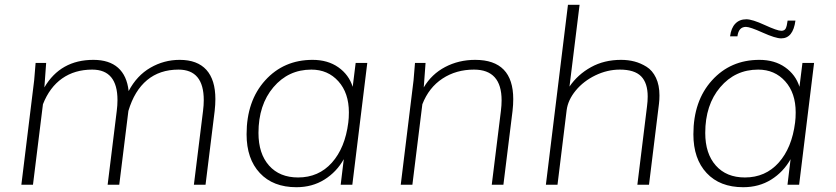

<svg xmlns="http://www.w3.org/2000/svg" viewBox="-20 -760 3440 790"><path d="M67.9 0 120.6 -429.7 126.5 -501H169.9L162.6 -400.4Q229 -513.7 364.3 -513.7Q429.2 -513.7 465.8 -481.2Q502.4 -448.7 509.3 -385.3Q543 -449.2 598.9 -481.4Q654.8 -513.7 719.2 -513.7Q792 -513.7 829.1 -472.7Q866.2 -431.6 866.2 -352.5Q866.2 -330.1 863.3 -303.7L825.7 0H777.8L815.4 -303.7Q818.4 -327.1 818.4 -348.1Q818.4 -473.6 714.4 -473.6Q637.2 -473.6 585.2 -430.4Q533.2 -387.2 508.3 -303.7L470.7 0H422.9L460.4 -303.7Q463.4 -327.1 463.4 -348.1Q463.4 -473.6 359.4 -473.6Q287.6 -473.6 235.8 -437.3Q184.1 -400.9 156.7 -331.1L115.7 0Z M1261.2 -473.6Q1166.5 -473.6 1105 -401.1Q1043.5 -328.6 1043.5 -212.9Q1043.5 -127.9 1086.9 -78.9Q1130.4 -29.8 1206.5 -29.8Q1291 -29.8 1345.5 -90.6Q1399.9 -151.4 1413.1 -255.9Q1415.5 -274.4 1415.5 -297.4Q1415.5 -377.4 1372.3 -425.5Q1329.1 -473.6 1261.2 -473.6ZM994.6 -207.5Q994.6 -344.7 1071 -429.2Q1147.5 -513.7 1266.1 -513.7Q1328.6 -513.7 1372.1 -483.2Q1415.5 -452.6 1431.2 -402.8L1443.4 -501H1491.2L1429.7 0H1381.8L1394.5 -105Q1364.7 -52.2 1314.7 -21Q1264.6 10.3 1199.7 10.3Q1103.5 10.3 1049.1 -48.1Q994.6 -106.4 994.6 -207.5Z M1628.9 0 1681.6 -429.7 1687.5 -501H1731L1723.6 -400.4Q1755.9 -455.1 1811.8 -484.4Q1867.7 -513.7 1935.1 -513.7Q2091.8 -513.7 2091.8 -352.1Q2091.8 -329.1 2088.9 -303.7L2051.3 0H2003.4L2041 -303.7Q2043.9 -327.1 2043.9 -347.2Q2043.9 -473.6 1930.2 -473.6Q1856.9 -473.6 1800.8 -436.8Q1744.6 -399.9 1717.8 -331.1L1676.8 0Z M2226.1 0 2316.9 -740.2H2364.7L2323.2 -403.8Q2357.4 -453.6 2411.6 -483.6Q2465.8 -513.7 2535.2 -513.7Q2564.5 -513.7 2590.1 -507.1Q2615.7 -500.5 2640.1 -485.4Q2664.6 -470.2 2679 -439.9Q2693.4 -409.7 2693.4 -367.2Q2693.4 -349.1 2691.4 -333L2650.4 0H2602.5L2642.1 -321.8Q2645 -343.8 2645 -362.8Q2645 -418.5 2617.9 -446Q2590.8 -473.6 2530.3 -473.6Q2479 -473.6 2429.9 -450Q2380.9 -426.3 2348.9 -387.5Q2316.9 -348.6 2311.5 -306.6L2273.9 0Z M3194.3 -602.1Q3170.9 -602.1 3118.4 -625.7Q3065.9 -649.4 3049.3 -649.4Q3019 -649.4 3014.2 -610.4H2983.9Q2988.3 -645 3005.6 -662.8Q3022.9 -680.7 3050.8 -680.7Q3075.2 -680.7 3126.7 -657Q3178.2 -633.3 3194.8 -633.3Q3208 -633.3 3212.9 -642.8Q3217.8 -652.3 3220.7 -675.3H3252.9Q3243.2 -602.1 3194.3 -602.1ZM3099.6 -473.6Q3004.9 -473.6 2943.4 -401.1Q2881.8 -328.6 2881.8 -212.9Q2881.8 -127.9 2925.3 -78.9Q2968.8 -29.8 3044.9 -29.8Q3129.4 -29.8 3183.8 -90.6Q3238.3 -151.4 3251.5 -255.9Q3253.9 -274.4 3253.9 -297.4Q3253.9 -377.4 3210.7 -425.5Q3167.5 -473.6 3099.6 -473.6ZM2833 -207.5Q2833 -344.7 2909.4 -429.2Q2985.8 -513.7 3104.5 -513.7Q3167 -513.7 3210.4 -483.2Q3253.9 -452.6 3269.5 -402.8L3281.7 -501H3329.6L3268.1 0H3220.2L3232.9 -105Q3203.1 -52.2 3153.1 -21Q3103 10.3 3038.1 10.3Q2941.9 10.3 2887.5 -48.1Q2833 -106.4 2833 -207.5Z"/></svg>

Font: Muli
Style: ExtraLightItalic
Weight: 200
Italic angle: -7°
Designer: Vernon Adams
Foundry: newtypography
Version: Version 2.0; ttfautohint (v1.00rc1.2-2d82) -l 8 -r 50 -G 200